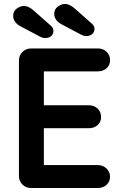

<svg xmlns="http://www.w3.org/2000/svg" viewBox="-20 -943 612 963"><path d="M136 -700H471Q497 -700 514.5 -683.5Q532 -667 532 -641Q532 -616 514.5 -600.5Q497 -585 471 -585H191L200 -602V-407L192 -415H426Q452 -415 469.5 -398.5Q487 -382 487 -356Q487 -331 469.5 -315.5Q452 -300 426 -300H195L200 -308V-106L192 -115H471Q497 -115 514.5 -97.5Q532 -80 532 -57Q532 -32 514.5 -16Q497 0 471 0H136Q110 0 92.5 -17.5Q75 -35 75 -61V-639Q75 -665 92.5 -682.5Q110 -700 136 -700ZM206 -752Q201 -752 195 -753.5Q189 -755 183 -758L83 -811Q46 -831 46 -864Q46 -887 64 -900Q82 -913 99 -913Q113 -913 125.5 -906.5Q138 -900 148 -891L234 -815Q242 -808 245 -801.5Q248 -795 248 -788Q248 -772 236.5 -762Q225 -752 206 -752ZM412 -762Q407 -762 401 -763.5Q395 -765 389 -768L289 -821Q252 -841 252 -874Q252 -897 270 -910Q288 -923 305 -923Q319 -923 331.5 -916.5Q344 -910 354 -901L440 -825Q448 -818 451 -811.5Q454 -805 454 -798Q454 -782 442.5 -772Q431 -762 412 -762Z"/></svg>

Font: Quicksand Light
Style: Bold
Weight: 700
Version: Version 3.004